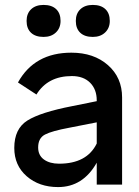

<svg xmlns="http://www.w3.org/2000/svg" viewBox="-20 -750 564 780"><path d="M373 -342Q373 -387 346 -414Q319 -441 272 -441Q174 -441 128 -366L53 -415Q120 -536 270 -536Q361 -536 418.5 -485.5Q476 -435 476 -354V0H373V-89Q317 10 216 10Q139 10 88.5 -34Q38 -78 38 -149Q38 -227 91.5 -260.5Q145 -294 274 -319L373 -339ZM88 -665Q88 -695 106.5 -712.5Q125 -730 157 -730Q190 -730 208 -713Q226 -696 226 -665Q226 -636 207 -618Q188 -600 157 -600Q124 -600 106 -617Q88 -634 88 -665ZM135 -151Q135 -119 158.5 -102Q182 -85 220 -85Q333 -85 373 -167V-253L261 -231Q191 -218 163 -203.5Q135 -189 135 -151ZM288 -665Q288 -695 306.5 -712.5Q325 -730 357 -730Q390 -730 408 -713Q426 -696 426 -665Q426 -636 407 -618Q388 -600 357 -600Q324 -600 306 -617Q288 -634 288 -665Z"/></svg>

Font: Easer Grotesk
Style: Regular
Weight: 400
Designer: Boardeaser, Bonnie Shaver-Troup, Thomas Jockin
Foundry: Lexend
Version: Version 1.008;Glyphs 3.1.2 (3151)